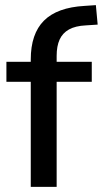

<svg xmlns="http://www.w3.org/2000/svg" viewBox="-20 -729 401 749"><path d="M100 0V-410H5V-488H129L100 -461V-497Q100 -597 151.5 -648.5Q203 -700 310 -706L354 -709L361 -633L315 -630Q274 -628 249 -614Q224 -600 212.5 -574.5Q201 -549 201 -511V-472L187 -488H338V-410H201V0Z"/></svg>

Font: Nunito Sans 12pt SemiBold
Style: Regular
Weight: 600
Designer: Vernon Adams
Foundry: Vernon Adams
Version: Version 3.101;gftools[0.9.27]